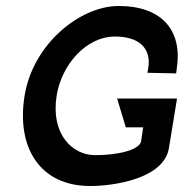

<svg xmlns="http://www.w3.org/2000/svg" viewBox="-20 -610 613 641"><path d="M281 11C362 11 528 -14 544 -116L571 -281H371L400 -185H458L451 -138C446 -111 379 -92 298 -92C222 -92 149 -161 169 -290C185 -393 267 -488 364 -488C441 -488 486 -452 475 -382L472 -367L568 -365L570 -380C590 -506 523 -590 376 -590C248 -590 90 -464 62 -290C34 -115 115 11 281 11Z"/></svg>

Font: Charger Pro
Style: BlkObl
Weight: 900
Designer: Jasper
Foundry: Cannot Into Space Fonts
Version: Version 1.09